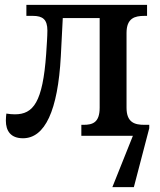

<svg xmlns="http://www.w3.org/2000/svg" viewBox="-20 -556 656 786"><path d="M74 10C164 10 217 -103 229 -326L237 -482H388V-115C388 -54 359 -45 322 -45H313V0H524L440 210H528L591 -31V-45H571C532 -45 498 -54 498 -115V-421C498 -482 532 -491 571 -491H582V-536H88V-491H115C155 -491 174 -476 174 -431C174 -407 171 -367 169 -335C155 -137 116 -88 41 -88C30 -88 19 -89 6 -91C5 -82 4 -72 4 -62C4 -20 24 10 74 10Z"/></svg>

Font: Noto Serif Medium
Style: Regular
Weight: 500
Designer: Monotype Design Team
Foundry: Monotype Imaging Inc.
Version: Version 2.013